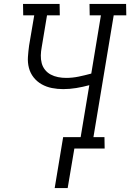

<svg xmlns="http://www.w3.org/2000/svg" viewBox="-20 -755 662 976"><path d="M258 201 301 -58H390L434 -322Q401 -313 367.5 -307.5Q334 -302 301 -302Q272 -302 244 -307.5Q216 -313 192 -326.5Q168 -340 151 -361.5Q134 -383 127 -410Q120 -437 122 -466Q124 -495 128 -524L154 -677H98L97 -735H283L284 -677H219L192 -515Q188 -494 187.5 -473.5Q187 -453 192 -434Q197 -415 209 -400Q221 -385 238 -376Q255 -367 275 -363Q295 -359 316 -359Q348 -359 379.5 -365.5Q411 -372 444 -381L493 -677H436L435 -735H621L622 -677H558L455 -58H511L512 0H358L324 201Z"/></svg>

Font: Iosevka Etoile Light
Style: Italic
Weight: 300
Italic angle: -9°
Designer: Belleve Invis
Foundry: Belleve Invis
Version: Version 22.1.2; ttfautohint (v1.8.4)